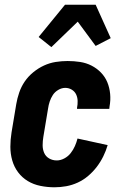

<svg xmlns="http://www.w3.org/2000/svg" viewBox="-20 -787 540 815"><path d="M211 8Q181 8 151.5 2Q122 -4 98 -18.5Q74 -33 57 -55.5Q40 -78 32 -106Q24 -134 24 -164Q24 -194 29 -225L49 -345Q53 -369 61.5 -394Q70 -419 85 -441Q100 -463 121.5 -480.5Q143 -498 167 -509Q191 -520 216.5 -524Q242 -528 267 -528Q294 -528 320 -524Q346 -520 368.5 -508.5Q391 -497 408.5 -479Q426 -461 435.5 -438Q445 -415 447.5 -388.5Q450 -362 445 -335L444 -325H307V-329Q310 -344 309.5 -359Q309 -374 303 -386.5Q297 -399 284.5 -406.5Q272 -414 257 -414Q242 -414 227.5 -405.5Q213 -397 204.5 -384Q196 -371 191 -356Q186 -341 184 -326L164 -206Q161 -188 161 -170.5Q161 -153 167.5 -138Q174 -123 188.5 -114.5Q203 -106 221 -106Q237 -106 253 -114.5Q269 -123 280 -137Q291 -151 298 -167Q305 -183 309 -199L437 -171Q430 -147 418.5 -123.5Q407 -100 391 -79Q375 -58 354.5 -40.5Q334 -23 310 -12Q286 -1 261 3.5Q236 8 211 8ZM198 -587 144 -630 256 -767H386L450 -625L386 -592L310 -695Z"/></svg>

Font: Iosevka Term Curly Heavy
Style: Italic
Weight: 900
Italic angle: -9°
Designer: Belleve Invis
Foundry: Belleve Invis
Version: Version 32.3.0